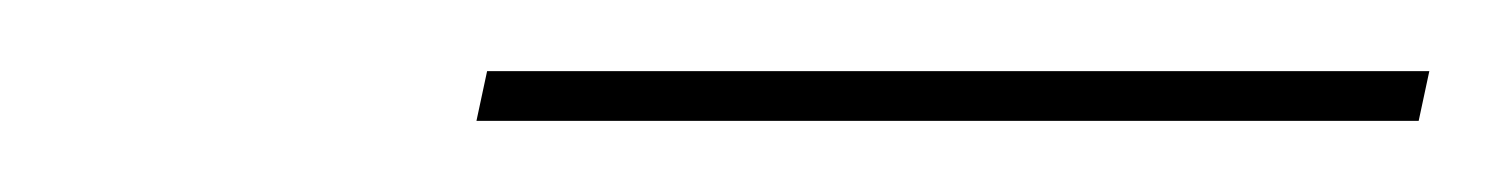

<svg xmlns="http://www.w3.org/2000/svg" viewBox="-20 -565 422 54"><path d="M114 -531 117 -545H382L379 -531Z"/></svg>

Font: EauTest Thin
Style: Italic
Weight: 250
Italic angle: -12°
Designer: Christian Thalmann (Catharsis Fonts)
Version: Version 0.001;PS 000.001;hotconv 1.0.88;makeotf.lib2.5.64775